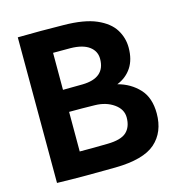

<svg xmlns="http://www.w3.org/2000/svg" viewBox="-108 -832 883 932"><g transform="rotate(-15 333.5 -366.5)"><path d="M65 -1 64 -733Q178 -735 293 -733Q398 -732 458.5 -705.5Q519 -679 545 -637Q571 -595 571 -546Q571 -486 545 -446.5Q519 -407 472 -388Q536 -371 578 -326Q620 -281 620 -202Q620 -108 560 -55Q500 -2 358 0Q285 1 211 1Q137 1 65 -1ZM210 -430Q233 -430 255.5 -430.5Q278 -431 308 -431Q423 -433 423 -529Q423 -568 391 -591.5Q359 -615 298 -616Q276 -616 254 -616Q232 -616 210 -616ZM211 -120Q246 -120 281 -120Q316 -120 351 -121Q419 -122 446.5 -147.5Q474 -173 474 -221Q474 -262 435 -289.5Q396 -317 340 -318Q308 -319 275.5 -319Q243 -319 211 -319Z"/></g></svg>

Font: Kreadon
Style: Bold
Weight: 700
Designer: Reiya WATANABE
Foundry: StudioGnu
Version: Version 1.003; ttfautohint (v1.8.4.7-5d5b);gftools[0.9.32]